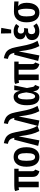

<svg xmlns="http://www.w3.org/2000/svg" viewBox="1620 -2478 873 4152"><g transform="rotate(-90 2056.0 -401.5)"><path d="M430 -435V-145Q430 -117 438 -102.5Q446 -88 466 -76L430 14Q368 -1 337.5 -36Q307 -71 307 -134V-435L204 -434V0H83V-434Q64 -433 52.5 -431Q41 -429 26 -424L1 -510Q23 -521 49 -525Q75 -529 126 -529H483V-435Z M949 -265Q949 -133 893 -59Q837 15 738 15Q639 15 583 -57.5Q527 -130 527 -265Q527 -399 583 -471Q639 -543 738 -543Q838 -543 893.5 -473Q949 -403 949 -265ZM655 -265Q655 -164 675 -121.5Q695 -79 738 -79Q781 -79 801 -121.5Q821 -164 821 -265Q821 -366 801 -408Q781 -450 738 -450Q695 -450 675 -407.5Q655 -365 655 -265Z M1274 -499Q1301 -351 1321.5 -266Q1342 -181 1363 -127.5Q1384 -74 1414 -27L1299 14Q1257 -65 1232.5 -157Q1208 -249 1184 -434L1097 14L978 -12L1111 -529H1154Q1139 -594 1111.5 -624Q1084 -654 1022 -667L1037 -755Q1109 -741 1154.5 -714Q1200 -687 1229 -636Q1258 -585 1274 -499Z M1704 -499Q1731 -351 1751.5 -266Q1772 -181 1793 -127.5Q1814 -74 1844 -27L1729 14Q1687 -65 1662.5 -157Q1638 -249 1614 -434L1527 14L1408 -12L1541 -529H1584Q1569 -594 1541.5 -624Q1514 -654 1452 -667L1467 -755Q1539 -741 1584.5 -714Q1630 -687 1659 -636Q1688 -585 1704 -499Z M2170 -401 2184 -529H2286L2229 -255L2252 -134Q2256 -112 2267 -99.5Q2278 -87 2297 -80L2257 14Q2220 9 2196 -14.5Q2172 -38 2165 -79L2159 -122Q2141 -54 2110.5 -20Q2080 14 2026 14Q1946 14 1901.5 -53.5Q1857 -121 1857 -260Q1857 -391 1905 -467Q1953 -543 2037 -543Q2091 -543 2123 -508.5Q2155 -474 2170 -401ZM1982 -260Q1982 -161 1999 -119.5Q2016 -78 2049 -78Q2078 -78 2099.5 -119Q2121 -160 2135 -269Q2121 -372 2102.5 -411.5Q2084 -451 2054 -451Q2018 -451 2000 -406Q1982 -361 1982 -260Z M2747 -435V-145Q2747 -117 2755 -102.5Q2763 -88 2783 -76L2747 14Q2685 -1 2654.5 -36Q2624 -71 2624 -134V-435L2521 -434V0H2400V-434Q2381 -433 2369.5 -431Q2358 -429 2343 -424L2318 -510Q2340 -521 2366 -525Q2392 -529 2443 -529H2800V-435Z M3111 -499Q3138 -351 3158.5 -266Q3179 -181 3200 -127.5Q3221 -74 3251 -27L3136 14Q3094 -65 3069.5 -157Q3045 -249 3021 -434L2934 14L2815 -12L2948 -529H2991Q2976 -594 2948.5 -624Q2921 -654 2859 -667L2874 -755Q2946 -741 2991.5 -714Q3037 -687 3066 -636Q3095 -585 3111 -499Z M3614 -489 3566 -424Q3541 -439 3519 -446.5Q3497 -454 3472 -454Q3441 -454 3424 -436.5Q3407 -419 3407 -386Q3407 -353 3424.5 -334.5Q3442 -316 3475 -316H3527L3514 -231H3470Q3429 -231 3411.5 -212Q3394 -193 3394 -153Q3394 -117 3413 -97Q3432 -77 3469 -77Q3496 -77 3520.5 -87Q3545 -97 3573 -117L3627 -48Q3595 -19 3550 -2.5Q3505 14 3452 14Q3369 14 3317.5 -28Q3266 -70 3266 -145Q3266 -204 3298 -236.5Q3330 -269 3391 -281Q3283 -305 3283 -400Q3283 -465 3331 -504Q3379 -543 3456 -543Q3546 -543 3614 -489ZM3530 -810 3492 -596H3412L3408 -818Z M4101 -436 3997 -445Q4072 -395 4072 -262Q4072 -132 4015.5 -58.5Q3959 15 3861 15Q3762 15 3706 -57.5Q3650 -130 3650 -265Q3650 -390 3708.5 -463Q3767 -536 3880 -536Q3985 -536 4101 -529ZM3944 -262Q3944 -395 3906 -447Q3858 -447 3830.5 -430Q3803 -413 3790.5 -374Q3778 -335 3778 -264Q3778 -163 3798 -121Q3818 -79 3861 -79Q3903 -79 3923.5 -121Q3944 -163 3944 -262Z"/></g></svg>

Font: Fira Sans Compressed Medium
Style: Regular
Weight: 500
Width: 1
Designer: bBox Type GmbH & Carrois Corporate GbR & Edenspiekermann AG
Foundry: bBox Type GmbH & Carrois Corporate GbR & Edenspiekermann AG
Version: Version 4.301